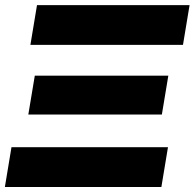

<svg xmlns="http://www.w3.org/2000/svg" viewBox="-21 -748 779 768"><path d="M-1.5 0 24.9 -159.2H650.9L624.5 0ZM100.6 -568.4 127 -727.5H737.3L710.9 -568.4ZM92.3 -290 118.2 -445.3H652.3L626.5 -290Z"/></svg>

Font: Inter Black
Style: Italic
Weight: 900
Italic angle: -9.39999°
Designer: Rasmus Andersson
Foundry: rsms
Version: Version 4.000;git-a52131595